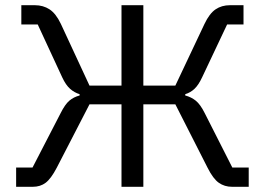

<svg xmlns="http://www.w3.org/2000/svg" viewBox="-20 -718 1018 738"><path d="M42 -74H105L213 -283Q230 -317 246.5 -331Q263 -345 286 -351V-356Q266 -362 249.5 -376.5Q233 -391 219 -421L125 -624H62V-698H114Q146 -698 170.5 -682Q195 -666 214 -626L324 -389H447V-698H531V-389H654L766 -626Q785 -666 808.5 -682Q832 -698 864 -698H916V-624H853L757 -421Q743 -391 727.5 -376.5Q712 -362 692 -356V-351Q715 -345 732.5 -331Q750 -317 767 -283L873 -74H936V0H872Q843 0 821 -15.5Q799 -31 778 -73L654 -317H531V0H447V-317H324L198 -73Q176 -31 155.5 -15.5Q135 0 106 0H42Z"/></svg>

Font: IBMPlexSans
Style: Regular
Weight: 400
Designer: Mike Abbink, Paul van der Laan, Pieter van Rosmalen
Foundry: Bold Monday
Version: Version 3.1